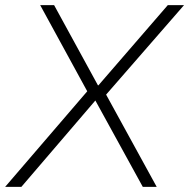

<svg xmlns="http://www.w3.org/2000/svg" viewBox="-27 -725 734 745"><path d="M-7 0 322 -383 319 -357 129 -705H183L353 -394H355L624 -705H687L377 -349V-372L581 0H527L343 -335L56 0Z"/></svg>

Font: Nunito Sans 7pt ExtraLight
Style: Italic
Weight: 250
Italic angle: -9°
Designer: Vernon Adams
Foundry: Vernon Adams
Version: Version 3.101;gftools[0.9.27]